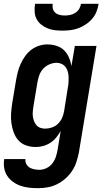

<svg xmlns="http://www.w3.org/2000/svg" viewBox="-33 -760 553 1003"><path d="M166 223Q142 223 119 220.5Q96 218 74.5 210.5Q53 203 35 190Q17 177 5 159Q-7 141 -11 118Q-15 95 -11 72V71H100Q98 85 104.5 97Q111 109 122 115.5Q133 122 146.5 124.5Q160 127 174 127Q192 127 210.5 118Q229 109 241 93Q253 77 259 58.5Q265 40 268 22L284 -76Q274 -58 261 -42Q248 -26 230.5 -14.5Q213 -3 193 2.5Q173 8 154 8Q127 8 103 -0.5Q79 -9 63 -27Q47 -45 38.5 -68.5Q30 -92 26.5 -117.5Q23 -143 25 -169.5Q27 -196 31 -222L51 -342Q55 -364 60.5 -385.5Q66 -407 75.5 -427.5Q85 -448 98.5 -467Q112 -486 130.5 -500Q149 -514 171 -521Q193 -528 214 -528Q239 -528 262.5 -520.5Q286 -513 302 -497Q318 -481 327.5 -459Q337 -437 340 -414L358 -520H471L379 37Q374 62 366 86.5Q358 111 343.5 133Q329 155 308.5 173Q288 191 264.5 202.5Q241 214 216 218.5Q191 223 166 223ZM202 -88Q220 -88 238 -94Q256 -100 270 -113.5Q284 -127 291.5 -144.5Q299 -162 302 -180L321 -300Q324 -314 325 -328.5Q326 -343 325.5 -357Q325 -371 321.5 -384.5Q318 -398 310 -409Q302 -420 289.5 -426Q277 -432 263 -432Q244 -432 224.5 -423.5Q205 -415 191.5 -399.5Q178 -384 171.5 -365Q165 -346 162 -327L142 -207Q140 -193 138.5 -179.5Q137 -166 138.5 -153Q140 -140 144.5 -128Q149 -116 157 -106.5Q165 -97 177 -92.5Q189 -88 202 -88ZM293 -600Q272 -600 252 -602.5Q232 -605 214 -612.5Q196 -620 181 -632.5Q166 -645 157.5 -662Q149 -679 148 -699Q147 -719 150 -740H242Q240 -726 243.5 -713.5Q247 -701 256.5 -693Q266 -685 279 -682Q292 -679 306 -679Q320 -679 334 -682Q348 -685 360.5 -693Q373 -701 380.5 -713.5Q388 -726 390 -740H482Q479 -719 471 -699Q463 -679 448.5 -662Q434 -645 415 -632.5Q396 -620 376 -612.5Q356 -605 335 -602.5Q314 -600 293 -600Z"/></svg>

Font: Iosevka Oblique
Style: Bold
Weight: 700
Italic angle: -9°
Monospace: yes
Designer: Belleve Invis
Foundry: Belleve Invis
Version: Version 32.5.0; ttfautohint (v1.8.4)